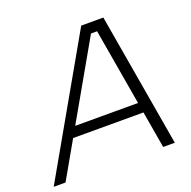

<svg xmlns="http://www.w3.org/2000/svg" viewBox="-165 -823 942 946"><g transform="rotate(-20 305.5 -350.0)"><path d="M422 -647H390L21 0H-41L358 -700H474L594 0H533ZM123 -246H530L520 -193H112Z"/></g></svg>

Font: Albert Sans Light
Style: Italic
Weight: 300
Italic angle: -11.25°
Designer: Andreas Rasmussen
Foundry: a.Foundry
Version: Version 1.025